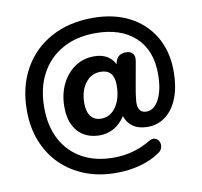

<svg xmlns="http://www.w3.org/2000/svg" viewBox="-92 -814 1137 1079"><g transform="rotate(-10 476.0 -274.5)"><path d="M455 -149Q508 -149 540.5 -196.5Q573 -244 573 -320Q573 -409 496 -409Q443 -409 409.5 -365Q376 -321 376 -250Q376 -201 397 -175Q418 -149 455 -149ZM486 166Q389 166 309.5 135Q230 104 172 47Q114 -10 82.5 -89.5Q51 -169 51 -265Q51 -400 107.5 -501.5Q164 -603 266.5 -659Q369 -715 505 -715Q625 -715 714 -669Q803 -623 852.5 -538.5Q902 -454 902 -341Q902 -254 877.5 -190.5Q853 -127 808.5 -92.5Q764 -58 705 -58Q655 -58 622.5 -80Q590 -102 577 -142Q550 -100 512.5 -79Q475 -58 433 -58Q352 -58 307 -109Q262 -160 262 -248Q262 -321 289.5 -378Q317 -435 365 -468Q413 -501 475 -501Q560 -501 593 -435L595 -444Q605 -492 656 -492Q682 -492 694.5 -477Q707 -462 702 -434L671 -259Q669 -241 667 -226.5Q665 -212 665 -201Q665 -144 713 -144Q757 -144 785 -198Q813 -252 813 -341Q813 -478 731 -553Q649 -628 505 -628Q397 -628 317 -583.5Q237 -539 193.5 -457.5Q150 -376 150 -265Q150 -158 191.5 -81Q233 -4 308.5 37.5Q384 79 486 79Q548 79 601 63.5Q654 48 696 22Q718 9 734 15Q750 21 756.5 37Q763 53 757.5 71Q752 89 731 101Q687 131 624 148.5Q561 166 486 166Z"/></g></svg>

Font: Chiron GoRound TC
Style: Bold
Weight: 700
Designer: Ryoko NISHIZUKA 西塚涼子 (kana, bopomofo & ideographs); Paul D. Hunt (Latin, Greek & Cyrillic); Sandoll Communications 산돌커뮤니
Foundry: Adobe
Version: Version 1.000;hotconv 1.1.1;makeotfexe 2.6.0